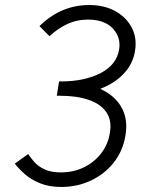

<svg xmlns="http://www.w3.org/2000/svg" viewBox="-20 -732 579 764"><path d="M224 12Q176 12 140 -2.5Q104 -17 79.5 -38.5Q55 -60 39 -81L92 -119Q102 -104 117 -87Q132 -70 157.5 -58Q183 -46 222 -46Q273 -46 314.5 -66.5Q356 -87 383 -122.5Q410 -158 417 -202Q426 -252 403.5 -285Q381 -318 333.5 -334.5Q286 -351 218 -351H206L215 -407H223Q287 -407 338 -393Q389 -379 423.5 -351.5Q458 -324 473 -284Q488 -244 479 -192Q469 -131 432.5 -85Q396 -39 341.5 -13.5Q287 12 224 12ZM206 -351 215 -408H223Q316 -408 380 -441Q444 -474 454 -535Q462 -583 429 -618.5Q396 -654 330 -654Q285 -654 247 -636Q209 -618 177 -588L137 -628Q162 -653 192.5 -672Q223 -691 258.5 -701.5Q294 -712 335 -712Q396 -712 440 -687Q484 -662 505 -620.5Q526 -579 517 -528Q510 -486 484.5 -453Q459 -420 419.5 -397.5Q380 -375 328.5 -363Q277 -351 217 -351Z"/></svg>

Font: Figtree Light Light
Style: Italic
Weight: 300
Italic angle: -9.5°
Version: Version 2.000